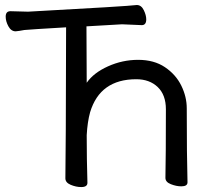

<svg xmlns="http://www.w3.org/2000/svg" viewBox="-20 -736 868 773"><path d="M307.1 17.1Q286.1 17.1 264.6 8.1Q243.2 -1 243.2 -18.1Q245.1 -106.9 246.1 -626Q97.2 -617.2 78.1 -615.2Q55.2 -610.8 43 -609.9Q24.9 -609.9 13.9 -629.9Q2.9 -649.9 2.9 -668.9Q2.9 -690.9 22 -690.9L92.8 -689Q494.1 -710.9 530.8 -715.8Q548.8 -715.8 558.8 -695.3Q568.8 -674.8 568.8 -658.2Q568.8 -634.8 550.8 -634.8L471.2 -638.2L328.1 -629.9L329.1 -402.8Q356.9 -442.9 415 -469Q473.1 -495.1 536.1 -495.1Q600.1 -495.1 644 -465.6Q688 -436 710 -391.1Q731.9 -346.2 731.9 -299.8Q731.9 -107.9 734.9 -2Q734.9 14.2 710 14.2Q689.9 14.2 668 5.6Q646 -2.9 646 -20Q647.9 -107.9 647.9 -295.9Q647.9 -354 615 -385.5Q582 -417 528.8 -417Q382.8 -417 342.8 -284.2Q332 -245.1 329.1 -191.9Q329.1 -96.2 332 0Q332 17.1 307.1 17.1Z"/></svg>

Font: LXGW WenKai Screen
Style: Regular
Weight: 400
Designer: LXGW / Fontworks Inc.
Foundry: LXGW / Fontworks Inc.
Version: Version 1.510;January 18,2025